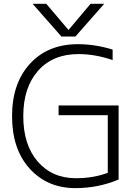

<svg xmlns="http://www.w3.org/2000/svg" viewBox="-20 -972 719 1003"><path d="M453.1 -952.1H524.4L374 -781.2H300.8L150.4 -952.1H221.7L337.9 -815.4ZM386.7 -741.2Q477.5 -741.2 568.4 -712.9V-658.2Q477.5 -689.5 389.6 -689.5Q255.9 -689.5 178.7 -602.1Q101.6 -514.6 101.6 -365.2Q101.6 -215.8 176.8 -128.4Q252 -41 377 -41Q467.8 -41 543 -69.3V-370.1H286.1V-420.9H599.6V-34.2Q493.2 10.7 374 10.7Q227.5 10.7 135.3 -90.8Q43 -192.4 43 -365.2Q43 -537.1 136.7 -639.2Q230.5 -741.2 386.7 -741.2Z"/></svg>

Font: Gen Shin Gothic Light
Style: Regular
Weight: 200
Designer: [Source Han Sans]
Ryoko NISHIZUKA  (kana & ideographs); Paul D. Hunt (Latin, Greek & Cyrillic); Wenlong ZHANG  (bopomofo
Version: Version 1.002.20150607